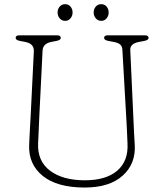

<svg xmlns="http://www.w3.org/2000/svg" viewBox="-20 -866 770 902"><path d="M575 -281 555 -631Q554 -649.5 543.8 -657.5Q533.5 -665.5 514 -669L488 -674Q469 -678 469 -688Q469 -700 486 -700H661Q678 -700 678 -688Q678 -678 659 -674L633 -669Q590.5 -661 592 -631L608 -281Q609 -257 610.2 -234Q611.5 -211 613 -186Q618.5 -97 556.5 -41Q494.5 15 378 15Q248.5 15 181 -39.5Q113.5 -94 117 -184Q117.5 -200.5 118.8 -226Q120 -251.5 121.5 -277.2Q123 -303 124 -321L139 -625Q140.5 -661 98.5 -669L72.5 -674Q53.5 -678 53.5 -688Q53.5 -700 70.5 -700H248.5Q265.5 -700 265.5 -688Q265.5 -678 246.5 -674L220.5 -669Q181.5 -661 180 -628L165 -326Q163 -285.5 161.8 -253.5Q160.5 -221.5 159 -192Q155.5 -109 215.2 -64Q275 -19 379 -19Q478 -19 530.8 -64.2Q583.5 -109.5 579 -192Q577.5 -223.5 576.8 -243.2Q576 -263 575 -281ZM286 -768Q270.5 -768 260.5 -779.8Q250.5 -791.5 250.5 -807.5Q250.5 -823.5 260.5 -835Q270.5 -846.5 286 -846.5Q301.5 -846.5 311.2 -835Q321 -823.5 321 -807.5Q321 -791.5 311.2 -779.8Q301.5 -768 286 -768ZM455.5 -768Q440 -768 430 -779.8Q420 -791.5 420 -807.5Q420 -823.5 430 -835Q440 -846.5 455.5 -846.5Q471 -846.5 480.8 -835Q490.5 -823.5 490.5 -807.5Q490.5 -791.5 480.8 -779.8Q471 -768 455.5 -768Z"/></svg>

Font: Fraunces 9pt SuperSoft Thin
Style: Regular
Weight: 100
Version: Version 1.000;[b76b70a41]